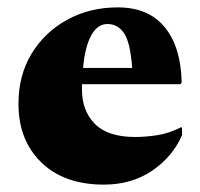

<svg xmlns="http://www.w3.org/2000/svg" viewBox="-20 -490 543 520"><path d="M261 10Q154 10 92 -50Q30 -110 30 -209Q30 -286 65.5 -344.5Q101 -403 162 -436.5Q223 -470 299 -470Q382 -470 426 -416.5Q470 -363 472 -267L469 -262H202Q202 -255 202 -247Q202 -190 237 -154.5Q272 -119 346 -119Q375 -119 406.5 -124Q438 -129 470 -145H473V-124Q448 -66 392.5 -28Q337 10 261 10ZM271 -425Q244 -425 227 -394Q210 -363 205 -306H338Q333 -375 316 -400Q299 -425 271 -425Z"/></svg>

Font: Spectral ExtraBold
Style: Regular
Weight: 800
Designer: Jean-Baptiste Levee
Foundry: Production Type
Version: Version 2.001